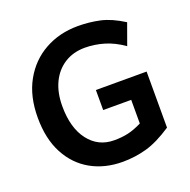

<svg xmlns="http://www.w3.org/2000/svg" viewBox="-130 -851 979 990"><g transform="rotate(-20 359.5 -356.5)"><path d="M652.8 -383.3V-75.7Q573.2 -22.9 509.8 -5.4Q446.3 12.2 379.4 12.2Q281.7 12.2 206.1 -30Q130.4 -72.3 87.2 -153.6Q43.9 -234.9 43.9 -351.6Q43.9 -468.8 90.6 -552.2Q137.2 -635.7 217.8 -680.4Q298.3 -725.1 399.4 -725.1Q461.9 -725.1 519.8 -712.4Q577.6 -699.7 645.5 -656.7L603.5 -540.5Q552.7 -576.7 500.2 -592.3Q447.8 -607.9 395.5 -607.9Q331.1 -607.9 283.2 -577.6Q235.4 -547.4 209.2 -492.7Q183.1 -438 183.1 -363.8Q183.1 -244.6 235.8 -176Q288.6 -107.4 375.5 -107.4Q417.5 -107.4 451.7 -115Q485.8 -122.6 528.3 -143.6V-273.4H374.5V-383.3Z"/></g></svg>

Font: Andika
Style: Bold
Weight: 700
Designer: Victor Gaultney, Annie Olsen, Julie Remington, Don Collingsworth, Eric Hays, Becca Hirsbrunner
Foundry: SIL International
Version: Version 6.101